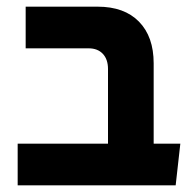

<svg xmlns="http://www.w3.org/2000/svg" viewBox="-20 -556 576 576"><path d="M33 0V-125H304V-349Q304 -378 288.5 -394.5Q273 -411 246 -411H57V-536H273Q353 -536 397 -491Q441 -446 441 -366V-125H521L507 0Z"/></svg>

Font: Secular One
Style: Regular
Weight: 400
Designer: Michal Sahar
Foundry: Hagilda
Version: Version 1.002; ttfautohint (v1.8.4.7-5d5b);gftools[0.9.29]